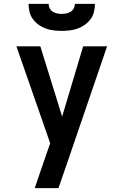

<svg xmlns="http://www.w3.org/2000/svg" viewBox="-20 -975 640 995"><path d="M160 0Q174 -42 188.5 -84Q203 -126 218 -169L240 -233L65 -735H189L302 -371L411 -735H535L330 -136L283 0ZM300 -815Q279 -815 258 -817.5Q237 -820 217.5 -827Q198 -834 180.5 -846.5Q163 -859 150.5 -876Q138 -893 133 -913.5Q128 -934 128 -955H232Q232 -943 237.5 -932Q243 -921 253.5 -914.5Q264 -908 276 -905.5Q288 -903 300 -903Q312 -903 324 -905.5Q336 -908 346.5 -914.5Q357 -921 362.5 -932Q368 -943 368 -955H472Q472 -934 467 -913.5Q462 -893 449.5 -876Q437 -859 419.5 -846.5Q402 -834 382.5 -827Q363 -820 342 -817.5Q321 -815 300 -815Z"/></svg>

Font: Iosevka Custom Extended
Style: Bold
Weight: 700
Width: 7
Monospace: yes
Designer: Belleve Invis
Foundry: Belleve Invis
Version: Version 11.2.4; ttfautohint (v1.8.4)